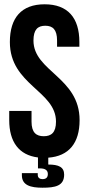

<svg xmlns="http://www.w3.org/2000/svg" viewBox="-20 -728 414 895"><path d="M26 -532C26 -332 241 -305 241 -161C241 -110 219 -93 184 -93C149 -93 127 -110 127 -161V-211H23V-168C23 -67 68 -5 157 6V57H167C191 57 203 66 203 83C203 99 195 107 178 107C167 107 156 102 156 87V79H82V89C82 136 123 147 178 147C237 147 279 139 279 86C279 51 254 39 205 39V7C301 0 351 -61 351 -168C351 -368 136 -395 136 -539C136 -590 156 -608 191 -608C226 -608 246 -590 246 -539V-510H350V-532C350 -645 296 -708 188 -708C80 -708 26 -645 26 -532Z"/></svg>

Font: Bebas Neue
Style: Bold
Weight: 700
Designer: Ryoichi Tsunekawa
Foundry: Ryoichi Tsunekawa
Version: Version 1.300